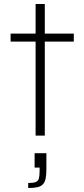

<svg xmlns="http://www.w3.org/2000/svg" viewBox="-20 -678 422 960"><path d="M158 0V-470H33V-510H158V-658H204V-510H349V-470H204V0ZM121 262V237Q147 237 159 232Q171 227 174.5 214Q178 201 178 177V160H153V88H212V165Q212 194 208.5 213Q205 232 195 243Q185 254 167 258Q149 262 121 262Z"/></svg>

Font: Saira Expanded ExtraLight
Style: Regular
Weight: 250
Width: 7
Designer: Hector Gatti with collaboration of the Omnibus-Type team
Foundry: Omnibus-Type
Version: Version 1.101